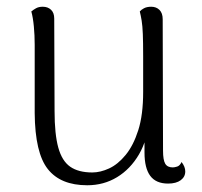

<svg xmlns="http://www.w3.org/2000/svg" viewBox="-20 -537 600 570"><path d="M429 -517Q444 -517 453.5 -507.5Q463 -498 463 -480L464 -90Q464 -62 470.5 -51Q477 -40 493 -40Q498 -40 506 -42.5Q514 -45 519 -56Q530 -42 530 -28Q530 -12 516.5 -2Q503 8 479 8Q443 8 426 -15Q409 -38 409 -84V-169L423 -183Q418 -122 392.5 -78.5Q367 -35 327.5 -11Q288 13 239 13Q160 13 122 -35Q84 -83 83 -201V-404Q83 -432 80.5 -458.5Q78 -485 73 -503Q79 -508 87 -512.5Q95 -517 107 -517Q122 -517 131.5 -508Q141 -499 141 -482L142 -207Q142 -139 153 -99Q164 -59 188.5 -42Q213 -25 254 -25Q278 -25 304 -37Q330 -49 353 -77Q376 -105 390.5 -150.5Q405 -196 405 -264Q405 -329 405 -370Q405 -411 404 -436Q403 -461 400.5 -476Q398 -491 395 -503Q399 -508 407.5 -512.5Q416 -517 429 -517Z"/></svg>

Font: Arima Light
Style: Regular
Weight: 300
Designer: Joana Correia and Natanael Gama
Foundry: NDISCOVER
Version: Version 1.101;gftools[0.9.23]